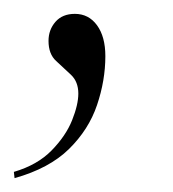

<svg xmlns="http://www.w3.org/2000/svg" viewBox="-56 -114 250 277"><path d="M-36 134Q-2 124 18.5 103Q39 82 48 59.5Q57 37 57 21Q57 4 46.5 -6Q36 -16 25 -26Q14 -36 14 -55Q14 -71 24 -82.5Q34 -94 52 -94Q72 -94 84 -77.5Q96 -61 96 -33Q96 2 84 37.5Q72 73 43.5 101Q15 129 -35 143Z"/></svg>

Font: Noto Serif Display ExtraCondensed Light
Style: Italic
Weight: 300
Width: 2
Italic angle: -12°
Designer: Monotype Design Team
Foundry: Monotype Imaging Inc.
Version: Version 2.009